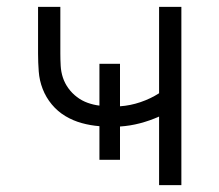

<svg xmlns="http://www.w3.org/2000/svg" viewBox="-20 -540 640 560"><path d="M444 0V-200Q417 -188 388.5 -180.5Q360 -173 330 -171V-74H270V-172Q244 -174 218.5 -181Q193 -188 170.5 -201.5Q148 -215 131 -235.5Q114 -256 104.5 -280.5Q95 -305 93 -331.5Q91 -358 91 -384V-520H156V-384Q156 -366 157 -348Q158 -330 163.5 -313.5Q169 -297 179.5 -282.5Q190 -268 204.5 -257Q219 -246 236 -240Q253 -234 270 -232V-354H330V-230Q360 -232 389.5 -242Q419 -252 444 -268V-520H509V0Z"/></svg>

Font: Iosevka Light Extended
Style: Regular
Weight: 300
Width: 7
Monospace: yes
Designer: Belleve Invis
Foundry: Belleve Invis
Version: Version 32.5.0; ttfautohint (v1.8.4)